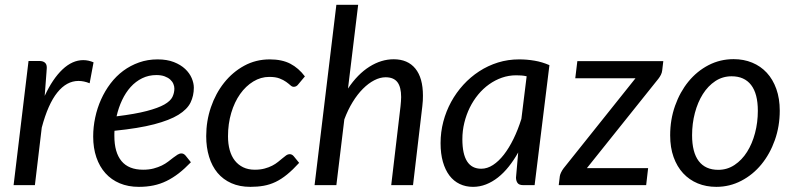

<svg xmlns="http://www.w3.org/2000/svg" viewBox="-20 -756 3232 784"><path d="M35.5 0 96.5 -507H141Q155 -507 163 -500.5Q171 -494 171 -480.5Q171 -478.5 170.8 -474.8Q170.5 -471 170.2 -467Q170 -463 169.8 -460Q169.5 -457 169.5 -456.5L162.5 -364.5Q195 -434.5 235.2 -472.5Q275.5 -510.5 320 -510.5Q341 -510.5 362 -501.5L346 -416Q322.5 -425.5 300.5 -425.5Q252 -425.5 214 -378.2Q176 -331 150.5 -235L122.5 0Z M771.5 -398Q771.5 -365 758 -337.2Q744.5 -309.5 708.5 -287.2Q672.5 -265 609.5 -248.5Q546.5 -232 447.5 -222Q447 -216.5 447 -211V-200.5Q447 -133.5 476.2 -98.2Q505.5 -63 564.5 -63Q588.5 -63 607.2 -68Q626 -73 640.8 -80.2Q655.5 -87.5 666.8 -96.2Q678 -105 687.5 -112.2Q697 -119.5 705 -124.5Q713 -129.5 721 -129.5Q730 -129.5 737.5 -121L759.5 -93.5Q734 -67 709.8 -48.2Q685.5 -29.5 660 -17Q634.5 -4.5 606.8 1.2Q579 7 547 7Q503.5 7 469 -7.5Q434.5 -22 410.5 -48.8Q386.5 -75.5 373.5 -113.5Q360.5 -151.5 360.5 -198.5Q360.5 -237.5 368.8 -276.2Q377 -315 392.8 -350Q408.5 -385 431.2 -415Q454 -445 483.2 -466.8Q512.5 -488.5 547.8 -501Q583 -513.5 623.5 -513.5Q662 -513.5 690 -502.5Q718 -491.5 736 -474.5Q754 -457.5 762.8 -437Q771.5 -416.5 771.5 -398ZM618.5 -449.5Q587 -449.5 560.5 -436.5Q534 -423.5 513.5 -400.8Q493 -378 478.5 -347.2Q464 -316.5 456 -281Q533 -290.5 579.5 -302.8Q626 -315 651 -329.2Q676 -343.5 684 -360Q692 -376.5 692 -394.5Q692 -403.5 688 -413.2Q684 -423 675.2 -431Q666.5 -439 652.5 -444.2Q638.5 -449.5 618.5 -449.5Z M1201.5 -91Q1175.5 -62.5 1152.2 -43.5Q1129 -24.5 1105.5 -13.2Q1082 -2 1056.8 2.5Q1031.5 7 1002.5 7Q958.5 7 924.8 -8Q891 -23 868.2 -50.2Q845.5 -77.5 833.8 -115.8Q822 -154 822 -200Q822 -261.5 841.2 -318Q860.5 -374.5 895 -418Q929.5 -461.5 977 -487.5Q1024.5 -513.5 1081.5 -513.5Q1131.5 -513.5 1165.5 -495.8Q1199.5 -478 1225 -444L1197 -410.5Q1194 -406.5 1189.5 -404Q1185 -401.5 1179.5 -401.5Q1172.5 -401.5 1165.8 -407.8Q1159 -414 1148.2 -421.8Q1137.5 -429.5 1121.2 -435.8Q1105 -442 1079.5 -442Q1045 -442 1014.2 -423.2Q983.5 -404.5 960.5 -372Q937.5 -339.5 924.2 -295Q911 -250.5 911 -199.5Q911 -168.5 918 -143.2Q925 -118 939 -100.2Q953 -82.5 973.2 -72.8Q993.5 -63 1020.5 -63Q1043 -63 1060.5 -67.8Q1078 -72.5 1091.5 -79.5Q1105 -86.5 1115.2 -94.8Q1125.5 -103 1133.8 -110Q1142 -117 1148.8 -121.8Q1155.5 -126.5 1162.5 -126.5Q1172.5 -126.5 1179.5 -118L1201.5 -91Z M1264.5 0 1353.5 -736.5H1442.5L1401 -394.5Q1440.5 -453.5 1488.8 -483.8Q1537 -514 1587.5 -514Q1645 -514 1676 -476Q1707 -438 1707 -365.5Q1707 -355.5 1706.5 -344.8Q1706 -334 1704.5 -322.5L1666.5 0H1577.5L1615.5 -322.5Q1616.5 -332.5 1617.2 -341.8Q1618 -351 1618 -359.5Q1618 -400.5 1602.8 -420.5Q1587.5 -440.5 1554.5 -440.5Q1532 -440.5 1508.2 -428.2Q1484.5 -416 1462 -393.5Q1439.5 -371 1420 -339.2Q1400.5 -307.5 1386 -268.5L1353.5 0Z M2163 0H2117Q2099.5 0 2093.2 -9Q2087 -18 2087 -31L2096 -133.5Q2078 -101.5 2057.2 -75.5Q2036.5 -49.5 2013.2 -31.2Q1990 -13 1964.5 -3Q1939 7 1911.5 7Q1881.5 7 1857 -4.8Q1832.5 -16.5 1815.2 -39.2Q1798 -62 1788.5 -95.2Q1779 -128.5 1779 -171.5Q1779 -216.5 1790.2 -259.2Q1801.5 -302 1822.2 -340Q1843 -378 1872 -409.8Q1901 -441.5 1936.8 -464.8Q1972.5 -488 2013.5 -500.8Q2054.5 -513.5 2099.5 -513.5Q2132 -513.5 2162.8 -508.2Q2193.5 -503 2223.5 -490ZM1945 -67Q1969.5 -67 1993 -82.2Q2016.5 -97.5 2037.5 -124.5Q2058.5 -151.5 2076.8 -188.8Q2095 -226 2109 -270.5L2130.5 -444.5Q2119.5 -447 2108.8 -447.8Q2098 -448.5 2087.5 -448.5Q2057.5 -448.5 2029.5 -438.8Q2001.5 -429 1977 -411.5Q1952.5 -394 1932.5 -369.8Q1912.5 -345.5 1898.2 -316.5Q1884 -287.5 1876 -254.8Q1868 -222 1868 -187.5Q1868 -67 1945 -67Z M2684 -468.5Q2683 -459 2678.5 -450.2Q2674 -441.5 2668.5 -434.5L2376.5 -69.5H2626.5L2618.5 0H2261.5L2266 -37Q2267 -43.5 2271.2 -52.2Q2275.5 -61 2281.5 -69L2575 -436.5H2329L2337.5 -506.5H2688.5Z M2913 -62.5Q2949.5 -62.5 2979.5 -82.5Q3009.5 -102.5 3030.5 -135.8Q3051.5 -169 3063 -212.5Q3074.5 -256 3074.5 -303.5Q3074.5 -373.5 3047 -409Q3019.5 -444.5 2967.5 -444.5Q2930.5 -444.5 2900.8 -424.8Q2871 -405 2850 -371.8Q2829 -338.5 2817.5 -295Q2806 -251.5 2806 -204Q2806 -134 2833.2 -98.2Q2860.5 -62.5 2913 -62.5ZM2905 7Q2863.5 7 2829 -7.2Q2794.5 -21.5 2769.5 -48.5Q2744.5 -75.5 2730.5 -114.5Q2716.5 -153.5 2716.5 -203.5Q2716.5 -267.5 2736.5 -324Q2756.5 -380.5 2791.2 -423Q2826 -465.5 2873.2 -490Q2920.5 -514.5 2975.5 -514.5Q3017 -514.5 3051.5 -500.2Q3086 -486 3111 -459Q3136 -432 3150 -392.8Q3164 -353.5 3164 -304Q3164 -240.5 3144 -184Q3124 -127.5 3089.2 -85Q3054.5 -42.5 3007 -17.8Q2959.5 7 2905 7Z"/></svg>

Font: Lato TR
Style: Italic
Weight: 400
Italic angle: -12°
Designer: Lukasz Dziedzic
Foundry: tyPoland Lukasz Dziedzic
Version: Version 1.104 2013